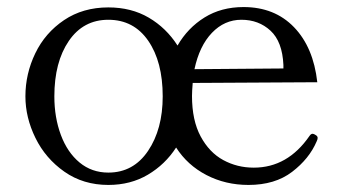

<svg xmlns="http://www.w3.org/2000/svg" viewBox="-20 -510 974 544"><path d="M880 -119Q880 -115 877 -109Q856 -60 807.5 -23Q759 14 684 14Q619 14 565 -14Q511 -42 479 -92Q448 -44 399 -15Q350 14 287 14Q216 14 162.5 -23.5Q109 -61 80.5 -119Q52 -177 52 -237Q52 -301 80 -359Q108 -417 161.5 -453Q215 -489 287 -489Q352 -489 401.5 -460Q451 -431 483 -381Q512 -431 559.5 -460.5Q607 -490 670 -490Q758 -490 813 -433Q868 -376 879 -277L526 -275Q524 -251 524 -238Q524 -169 548.5 -123.5Q573 -78 612.5 -56.5Q652 -35 699 -35Q795 -35 857 -125Q861 -131 866 -131Q869 -131 875 -127Q880 -124 880 -119ZM441 -237Q441 -335 400 -394.5Q359 -454 287 -454Q216 -454 175 -394Q134 -334 134 -237Q134 -177 152.5 -127.5Q171 -78 205.5 -49.5Q240 -21 287 -21Q358 -21 399.5 -82.5Q441 -144 441 -237ZM531 -314 783 -316V-326Q780 -392 746.5 -423Q713 -454 664 -454Q616 -454 580.5 -417Q545 -380 531 -314Z"/></svg>

Font: Shippori Mincho
Style: Regular
Weight: 400
Designer: FONTDASU
Foundry: FONTDASU / Google Inc. / but / Adobe
Version: Version 3.110; ttfautohint (v1.8.3)